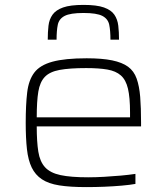

<svg xmlns="http://www.w3.org/2000/svg" viewBox="-20 -756 680 784"><path d="M332 8Q266 8 222 1Q178 -6 151 -24Q124 -42 109.5 -72Q95 -102 90 -147Q85 -192 85 -254Q85 -328 91 -378.5Q97 -429 120 -459.5Q143 -490 194 -504Q245 -518 334 -518Q397 -518 438 -509.5Q479 -501 503 -483.5Q527 -466 538 -435Q549 -404 552.5 -360Q556 -316 556 -256V-240H130Q130 -177 136.5 -136.5Q143 -96 164 -73Q185 -50 227 -41Q269 -32 340 -32Q370 -32 405 -34Q440 -36 473.5 -39Q507 -42 533 -46V-5Q511 -1 477 2Q443 5 406 6.5Q369 8 332 8ZM511 -257V-297Q511 -358 502.5 -394Q494 -430 473.5 -448Q453 -466 418.5 -472Q384 -478 332 -478Q264 -478 223.5 -470.5Q183 -463 163 -442Q143 -421 136.5 -382Q130 -343 130 -277H531ZM321 -736Q375 -736 404.5 -725.5Q434 -715 447 -696Q460 -677 463 -651Q466 -625 466 -594H431Q431 -631 426 -655Q421 -679 398 -691Q375 -703 321 -703Q267 -703 244 -691Q221 -679 216 -655Q211 -631 211 -594H175Q175 -625 178 -651Q181 -677 194.5 -696Q208 -715 237.5 -725.5Q267 -736 321 -736Z"/></svg>

Font: Saira Expanded ExtraLight
Style: Regular
Weight: 250
Width: 7
Designer: Hector Gatti with collaboration of the Omnibus-Type team
Foundry: Omnibus-Type
Version: Version 1.101